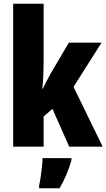

<svg xmlns="http://www.w3.org/2000/svg" viewBox="-20 -780 566 1021"><path d="M212 -458Q212 -420 210.5 -382.5Q209 -345 205 -309H208Q219 -332 230 -353Q241 -374 250 -390L346 -553H520L371 -318L526 0H348L259 -201L212 -161V0H50V-760H212ZM360 72Q337 152 297 221H188V207Q192 190 196 163Q200 136 203 108.5Q206 81 206 61H360Z"/></svg>

Font: Noto Sans Khmer UI ExtraCondensed Black
Style: Regular
Weight: 900
Width: 2
Designer: Danh Hong and the Monotype Design Team
Foundry: Monotype Imaging Inc.
Version: Version 2.002; ttfautohint (v1.8.4.7-5d5b)